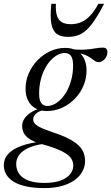

<svg xmlns="http://www.w3.org/2000/svg" viewBox="-78 -710 571 984"><path d="M427.5 -391.5Q418 -391.5 410.5 -396.2Q403 -401 393.8 -408Q384.5 -415 371.8 -422.2Q359 -429.5 339.5 -434.5Q320 -439.5 291.5 -440L281.5 -459Q328 -453.5 358.2 -455.8Q388.5 -458 409.5 -462Q430.5 -466 449 -466Q461 -466 466.8 -460.2Q472.5 -454.5 472.5 -443.5Q472.5 -432 468.5 -422.8Q464.5 -413.5 458.2 -406.5Q452 -399.5 444 -395.5Q436 -391.5 427.5 -391.5ZM165 -167Q183.5 -167 202.2 -177Q221 -187 238 -205.5Q255 -224 268 -249.5Q281 -275 288.8 -306.8Q296.5 -338.5 296.5 -375Q296.5 -409 285.5 -423.8Q274.5 -438.5 254 -438.5Q235.5 -438.5 216.8 -428.5Q198 -418.5 181 -400Q164 -381.5 151 -355.8Q138 -330 130.2 -298.5Q122.5 -267 122.5 -230.5Q122.5 -196.5 133.5 -181.8Q144.5 -167 165 -167ZM256.5 -464.5Q291.5 -464.5 315.8 -450Q340 -435.5 352.8 -409.8Q365.5 -384 365.5 -349Q365.5 -307 349.2 -269.2Q333 -231.5 304.5 -202.8Q276 -174 239.5 -157.5Q203 -141 162.5 -141Q127.5 -141 103.2 -155Q79 -169 66 -194.5Q53 -220 53 -254.5Q53 -296 69.2 -333.8Q85.5 -371.5 114 -401Q142.5 -430.5 179 -447.5Q215.5 -464.5 256.5 -464.5ZM150 254Q98.5 254 59.5 246Q20.5 238 -5.8 222.5Q-32 207 -45.2 185.2Q-58.5 163.5 -58.5 136.5Q-58.5 104.5 -37 80Q-15.5 55.5 29.2 38.5Q74 21.5 144 14H185.5V25Q142 26 108.5 34.2Q75 42.5 51.8 56.5Q28.5 70.5 16.8 89.2Q5 108 5 130.5Q5 160 20.8 181.8Q36.5 203.5 68.5 215.5Q100.5 227.5 149.5 227.5Q200.5 227.5 233.2 215Q266 202.5 281.8 182.2Q297.5 162 297.5 139.5Q297.5 120 288.2 104.5Q279 89 259.2 76.2Q239.5 63.5 209.5 52Q179.5 40.5 138 29Q96 17.5 74 2.8Q52 -12 43.8 -28.8Q35.5 -45.5 35.5 -63.5Q35.5 -84.5 47.5 -102.5Q59.5 -120.5 82.5 -134.8Q105.5 -149 138 -158.5L155.5 -148Q123.5 -142.5 107.8 -128.8Q92 -115 92 -98.5Q92 -90 95.8 -82.8Q99.5 -75.5 110.5 -67.5Q121.5 -59.5 143 -50.5Q164.5 -41.5 200 -29.5Q261 -9 295.5 12.8Q330 34.5 344 59.2Q358 84 358 114.5Q358 144 344 169.5Q330 195 303 214Q276 233 237.2 243.5Q198.5 254 150 254ZM285.5 -586Q313 -586 337.5 -596.2Q362 -606.5 384.2 -629.8Q406.5 -653 426 -690.5H455.5Q422 -626 394.2 -588.8Q366.5 -551.5 337.5 -536.2Q308.5 -521 271 -521Q234.5 -521 213.2 -536.2Q192 -551.5 185.2 -588.5Q178.5 -625.5 185 -690.5H208.5Q206.5 -652 214.2 -628.8Q222 -605.5 240 -595.8Q258 -586 285.5 -586Z"/></svg>

Font: Newsreader 36pt
Style: Italic
Weight: 400
Italic angle: -17°
Designer: Hugues Gentile
Foundry: Production Type
Version: Version 1.003